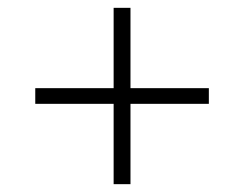

<svg xmlns="http://www.w3.org/2000/svg" viewBox="-20 -562 623 490"><path d="M513 -297H313V-92H270V-297H70V-337H270V-542H313V-337H513Z"/></svg>

Font: Gmarket Sans TTF Light
Style: Regular
Weight: 300
Designer: Creative Director : Sungho Lee; Art Director : Kiwoong Choi; Project Manager : Sori Yang, Jongwook Yoon; Font Designer :
Foundry: Sandoll Inc.
Version: Version 1.000;hotconv 1.0.109;makeotfexe 2.5.65596